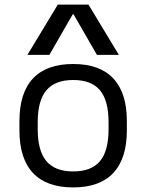

<svg xmlns="http://www.w3.org/2000/svg" viewBox="-20 -810 640 840"><path d="M300 10Q184 10 124.5 -53Q65 -116 65 -240V-280Q65 -404 124.5 -467Q184 -530 300 -530Q416 -530 475.5 -467Q535 -404 535 -280V-240Q535 -116 475.5 -53Q416 10 300 10ZM300 -60Q380 -60 417.5 -105Q455 -150 455 -245V-275Q455 -370 417.5 -415Q380 -460 300 -460Q221 -460 183 -415Q145 -370 145 -275V-245Q145 -150 183 -105Q221 -60 300 -60ZM100 -570 233 -790H367L500 -570H404L302 -747H298L196 -570Z"/></svg>

Font: M PLUS Code Latin Expanded
Style: Regular
Weight: 400
Width: 7
Designer: Coji Morishita
Foundry: UNDERFOREST DESIGN
Version: Version 1.002; ttfautohint (v1.8.3)